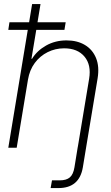

<svg xmlns="http://www.w3.org/2000/svg" viewBox="-20 -748 564 972"><path d="M275.9 204.1H236.3L243.2 165H282.7Q316.4 165 333.7 149.9Q351.1 134.8 356.9 99.1L373 0L374.5 -7.8L377.4 -24.9L431.2 -349.1Q442.9 -419.4 407.7 -461.4Q372.6 -503.4 304.7 -503.4Q260.3 -503.4 221.4 -484.1Q182.6 -464.8 156.2 -429.4Q129.9 -394 121.6 -344.7L64.5 0H22L120.6 -596.7H22L27.8 -635.3H127.4L142.6 -727.5H185.1L169.9 -635.3H312.5L306.2 -596.7H163.6L139.2 -450.2H142.1Q167 -491.2 213.1 -517.3Q259.3 -543.5 316.9 -543.5Q371.1 -543.5 409.9 -520.3Q448.7 -497.1 466.3 -453.9Q483.9 -410.6 474.1 -351.1L417 -7.8L399.4 99.1Q381.8 204.1 275.9 204.1Z"/></svg>

Font: Inter Display Extra Light
Style: Italic
Weight: 200
Italic angle: -9.39999°
Designer: Rasmus Andersson
Foundry: rsms
Version: Version 4.000;git-4fc901f